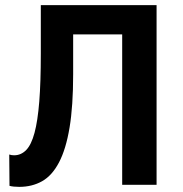

<svg xmlns="http://www.w3.org/2000/svg" viewBox="-20 -720 712 748"><path d="M55 8Q44 8 34 7Q24 6 17 4L16 -118Q25 -115 35 -115Q62 -115 82 -135.5Q102 -156 114.5 -202.5Q127 -249 133 -324.5Q139 -400 139 -511V-700H590V0H456V-586H265V-431Q265 -307 251 -223Q237 -139 210 -87.5Q183 -36 144 -14Q105 8 55 8Z"/></svg>

Font: Tilda Sans Bold
Style: Regular
Weight: 700
Designer: ParaType Ltd
Foundry: ParaType Ltd
Version: Version 1.009